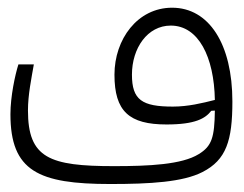

<svg xmlns="http://www.w3.org/2000/svg" viewBox="-20 -471 626 493"><path d="M263.2 1.5C365.2 1.5 449.7 -3.4 500 -29.3C561 -60.5 576.7 -109.9 576.7 -210.4C576.7 -357.9 516.6 -451.2 421.9 -451.2C333 -451.2 273.9 -370.1 273.9 -279.3C273.9 -185.1 311.5 -151.4 407.7 -151.4C481.9 -151.4 507.3 -167 522.5 -186.5L531.7 -187C530.8 -118.2 523.9 -95.7 490.2 -75.2C446.8 -48.3 362.3 -44.4 272.9 -44.4C106.9 -44.4 51.8 -64.9 51.8 -187.5C51.8 -227.5 60.5 -268.6 66.9 -305.7H27.3C18.6 -278.3 6.8 -223.1 6.8 -177.7C6.8 -31.7 78.6 1.5 263.2 1.5ZM531.7 -214.4C499 -206.1 462.9 -197.3 423.8 -197.3C344.7 -197.3 318.8 -214.4 318.8 -279.3C318.8 -347.2 358.4 -405.3 418.5 -405.3C489.7 -405.3 529.8 -324.7 531.7 -214.4Z"/></svg>

Font: Cascadia Mono PL ExtraLight
Style: Regular
Weight: 200
Monospace: yes
Designer: Aaron Bell
Foundry: Saja Typeworks
Version: Version 2404.023